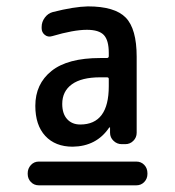

<svg xmlns="http://www.w3.org/2000/svg" viewBox="-20 -756 540 592"><path d="M315.4 -490.2V-512.7Q315.4 -517.6 309.6 -517.6H289.1Q231.4 -517.6 201.7 -496.1Q171.9 -474.6 171.9 -435.5Q171.9 -405.3 187 -388.7Q202.1 -372.1 227.5 -372.1Q315.4 -372.1 315.4 -490.2ZM309.6 -577.1Q314.5 -577.1 315.4 -582V-592.8Q315.4 -631.8 300.3 -647.9Q285.2 -664.1 248 -664.1Q207 -664.1 140.6 -644.5Q127.9 -640.6 118.2 -648.4Q108.4 -656.2 108.4 -668.9V-672.9Q108.4 -688.5 118.2 -701.7Q127.9 -714.8 142.6 -718.8Q208 -735.4 251 -736.3Q334 -736.3 367.7 -701.7Q401.4 -667 401.4 -581.1V-346.7Q401.4 -332 391.1 -321.8Q380.9 -311.5 366.2 -311.5H355.5Q340.8 -311.5 330.1 -321.8Q319.3 -332 319.3 -346.7V-363.3H318.4L316.4 -362.3Q277.3 -304.7 204.1 -303.7Q150.4 -303.7 119.6 -336.9Q88.9 -370.1 88.9 -429.7Q88.9 -497.1 138.7 -537.1Q188.5 -577.1 289.1 -577.1ZM99.6 -184.6Q85 -184.6 75.2 -194.8Q65.4 -205.1 65.4 -219.7V-221.7Q65.4 -236.3 75.2 -247.1Q85 -257.8 99.6 -257.8H400.4Q415 -257.8 424.8 -247.6Q434.6 -237.3 434.6 -221.7V-219.7Q434.6 -205.1 424.8 -194.8Q415 -184.6 400.4 -184.6Z"/></svg>

Font: Rounded-L Mgen+ 1m medium
Style: Regular
Weight: 500
Designer: [Source Han Sans]
Ryoko NISHIZUKA  (kana & ideographs); Paul D. Hunt (Latin, Greek & Cyrillic); Wenlong ZHANG  (bopomofo
Version: Version 1.059.20150602